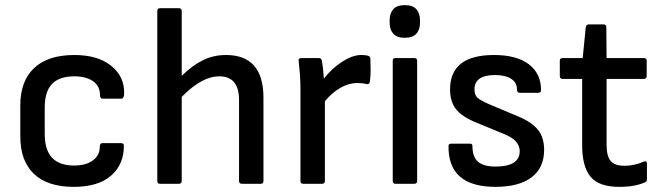

<svg xmlns="http://www.w3.org/2000/svg" viewBox="-20 -715 2568 747"><path d="M267 12Q165 12 112 -38.5Q59 -89 59 -184V-305Q59 -400 113 -450.5Q167 -501 269 -501Q360 -501 412 -459.5Q464 -418 463 -353Q463 -331 452 -331H379Q369 -331 369 -346Q369 -380 342 -399Q315 -418 269 -418Q211 -418 182.5 -388.5Q154 -359 154 -296V-193Q154 -71 268 -71Q315 -71 341.5 -91Q368 -111 368 -142Q368 -158 378 -158H451Q462 -158 462 -148Q462 -75 412 -31.5Q362 12 267 12Z M602 0Q592 0 592 -11V-672Q592 -683 602 -683H676Q687 -683 687 -672V-420Q729 -461 770 -481Q811 -501 859 -501Q1005 -501 1005 -335V-11Q1005 0 995 0H921Q910 0 910 -11V-326Q910 -418 833 -418Q765 -418 687 -338V-11Q687 0 676 0Z M1159 0Q1149 0 1149 -11V-369Q1149 -397 1147 -424Q1145 -451 1142 -478Q1140 -489 1152 -489H1220Q1230 -489 1232 -480Q1235 -464 1237 -445Q1239 -426 1240 -409Q1271 -449 1311.5 -475Q1352 -501 1385 -501Q1403 -501 1412 -498Q1420 -496 1421 -487Q1422 -465 1422 -441.5Q1422 -418 1419 -397Q1417 -385 1405 -388Q1391 -392 1370 -392Q1337 -392 1304 -373Q1271 -354 1244 -321V-11Q1244 0 1233 0Z M1518 0Q1508 0 1508 -11V-479Q1508 -489 1518 -489H1592Q1603 -489 1603 -479V-11Q1603 0 1592 0ZM1555 -568Q1524 -568 1510 -584Q1496 -600 1496 -626V-637Q1496 -663 1510 -679Q1524 -695 1555 -695Q1586 -695 1600 -679Q1614 -663 1614 -637V-626Q1614 -600 1600 -584Q1586 -568 1555 -568Z M1908 12Q1723 12 1725 -147Q1725 -156 1735 -156H1809Q1818 -156 1818 -147Q1818 -105 1839.5 -86Q1861 -67 1908 -67Q2002 -67 2002 -127Q2002 -168 1945 -192L1831 -239Q1777 -261 1754 -290.5Q1731 -320 1731 -367Q1731 -501 1902 -501Q1990 -501 2037.5 -465Q2085 -429 2085 -364Q2085 -354 2074 -354H2001Q1991 -354 1991 -370Q1991 -394 1968.5 -408.5Q1946 -423 1906 -423Q1826 -423 1826 -367Q1826 -346 1837 -335.5Q1848 -325 1882 -310L1996 -262Q2049 -240 2073 -210Q2097 -180 2097 -132Q2097 -62 2048 -25Q1999 12 1908 12Z M2390 12Q2310 12 2277.5 -27.5Q2245 -67 2245 -149V-408H2169Q2158 -408 2158 -419V-479Q2158 -489 2169 -489H2247L2259 -609Q2261 -620 2271 -620H2329Q2339 -620 2339 -609L2340 -489H2485Q2496 -489 2496 -479V-419Q2496 -408 2485 -408H2340V-153Q2340 -107 2356 -88.5Q2372 -70 2410 -70Q2430 -70 2449.5 -74.5Q2469 -79 2484 -86Q2497 -91 2497 -78V-17Q2497 -8 2488 -5Q2470 3 2445.5 7.5Q2421 12 2390 12Z"/></svg>

Font: Sofia Sans Medium
Style: Regular
Weight: 500
Designer: Botio Nikoltchev, Ani Petrova
Foundry: lettersoup
Version: Version 4.101; ttfautohint (v1.8.4.7-5d5b)